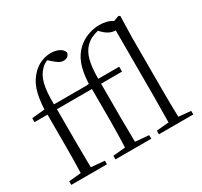

<svg xmlns="http://www.w3.org/2000/svg" viewBox="-164 -1033 1319 1254"><g transform="rotate(-30 495.0 -406.5)"><path d="M790 0H957V-27L865 -36C863 -94 862 -169 862 -227V-639L866 -795L856 -802L814 -787C792 -804 755 -813 717 -813C658 -813 595 -791 549 -747C500 -699 472 -637 466 -514L447 -512H202C200 -643 218 -708 261 -752C275 -767 291 -777 308 -784L327 -767C357 -740 376 -727 400 -727C427 -727 444 -743 445 -764C436 -795 396 -813 350 -813C304 -813 254 -795 216 -757C160 -702 138 -634 131 -514L34 -505V-475H132V-227C132 -164 131 -99 129 -36L37 -27V0H306V-27L205 -36L203 -227V-475H467V-227C467 -164 465 -99 463 -36L370 -27V0H640V-27L538 -36L536 -227V-475H694V-512H536C536 -631 555 -694 595 -735C622 -762 653 -776 691 -785L703 -772C734 -741 764 -729 790 -729H793V-227L791 -36L698 -27V0Z"/></g></svg>

Font: Noto Serif SC Light
Style: Regular
Weight: 300
Designer: Ryoko NISHIZUKA 西塚涼子 (kana & ideographs); Frank Grießhammer (Latin, Greek & Cyrillic); Wenlong ZHANG 张文龙 (bopomofo); San
Foundry: Adobe
Version: Version 2.001;hotconv 1.1.0;makeotfexe 2.6.0